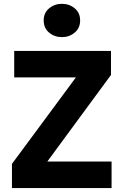

<svg xmlns="http://www.w3.org/2000/svg" viewBox="-20 -960 627 980"><path d="M41 0V-123.5L367.5 -565H52.5V-700H546.5V-577.5L221.5 -135.5H549.5V0ZM296 -770.5Q258.5 -770.5 230.8 -793.5Q203 -816.5 203 -855.5Q203 -894.5 230.8 -917.5Q258.5 -940.5 296 -940.5Q334 -940.5 361.5 -917.5Q389 -894.5 389 -855.5Q389 -817 361.5 -793.8Q334 -770.5 296 -770.5Z"/></svg>

Font: Geologica SemiBold
Style: Regular
Weight: 600
Designer: Sindre Bremnes, Frode Helland
Foundry: Monokrom Skriftforlag AS
Version: Version 1.010;gftools[0.9.28]